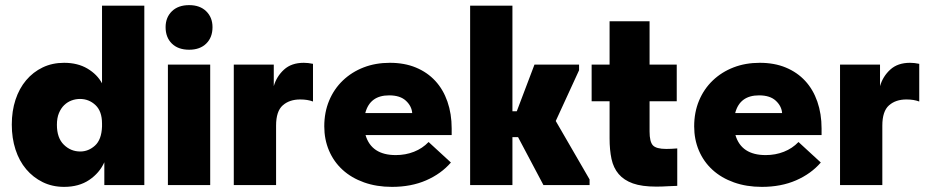

<svg xmlns="http://www.w3.org/2000/svg" viewBox="-20 -722 3624 749"><path d="M230 7Q184 7 146.5 -11.5Q109 -30 82 -62Q55 -94 40.5 -138.5Q26 -183 26 -236Q26 -289 40.5 -333Q55 -377 82 -409Q109 -441 146.5 -459Q184 -477 230 -477Q283 -477 321 -454.5Q359 -432 378 -397V-700H543V0H387V-89Q368 -47 328 -20Q288 7 230 7ZM293 -131Q325 -131 350.5 -154Q376 -177 378 -228V-240Q378 -288 352.5 -312Q327 -336 292 -336Q275 -336 259 -330Q243 -324 230.5 -312Q218 -300 210 -281Q202 -262 202 -235Q202 -184 229 -157.5Q256 -131 293 -131Z M635 -470H800V0H635ZM718 -528Q675 -528 650.5 -552Q626 -576 626 -616Q626 -654 650.5 -678Q675 -702 718 -702Q760 -702 784.5 -678Q809 -654 809 -616Q809 -576 784.5 -552Q760 -528 718 -528Z M1165 -477Q1182 -477 1201 -473V-326Q1180 -334 1151 -334Q1109 -334 1083 -311Q1057 -288 1057 -232V0H892V-470H1048V-386Q1059 -424 1088 -450.5Q1117 -477 1165 -477Z M1509 7Q1449 7 1400 -10.5Q1351 -28 1316.5 -59.5Q1282 -91 1263.5 -134.5Q1245 -178 1245 -229Q1245 -284 1264 -329.5Q1283 -375 1317.5 -408Q1352 -441 1398.5 -459Q1445 -477 1501 -477Q1558 -477 1602.5 -458.5Q1647 -440 1678 -406.5Q1709 -373 1725.5 -325.5Q1742 -278 1742 -221V-195H1406Q1429 -117 1524 -117Q1562 -117 1595 -130Q1628 -143 1652 -168L1739 -88Q1701 -44 1642.5 -18.5Q1584 7 1509 7ZM1498 -350Q1423 -350 1405 -281H1588Q1586 -308 1563.5 -329Q1541 -350 1498 -350Z M1814 -700H1979V-288H1996L2065 -470H2239V-448L2148 -250L2280 -22V0H2100L2001 -187H1979V0H1814Z M2288 -470H2358V-639H2514V-470H2620V-327H2514V-209Q2514 -169 2527 -155Q2540 -141 2579 -141Q2588 -141 2599.5 -141.5Q2611 -142 2622 -143V3Q2609 3 2586 4.5Q2563 6 2540 6Q2484 6 2449 -6.5Q2414 -19 2393.5 -43Q2373 -67 2365.5 -102Q2358 -137 2358 -182V-327H2288Z M2952 7Q2892 7 2843 -10.5Q2794 -28 2759.5 -59.5Q2725 -91 2706.5 -134.5Q2688 -178 2688 -229Q2688 -284 2707 -329.5Q2726 -375 2760.5 -408Q2795 -441 2841.5 -459Q2888 -477 2944 -477Q3001 -477 3045.5 -458.5Q3090 -440 3121 -406.5Q3152 -373 3168.5 -325.5Q3185 -278 3185 -221V-195H2849Q2872 -117 2967 -117Q3005 -117 3038 -130Q3071 -143 3095 -168L3182 -88Q3144 -44 3085.5 -18.5Q3027 7 2952 7ZM2941 -350Q2866 -350 2848 -281H3031Q3029 -308 3006.5 -329Q2984 -350 2941 -350Z M3530 -477Q3547 -477 3566 -473V-326Q3545 -334 3516 -334Q3474 -334 3448 -311Q3422 -288 3422 -232V0H3257V-470H3413V-386Q3424 -424 3453 -450.5Q3482 -477 3530 -477Z"/></svg>

Font: Tilda Sans Black
Style: Regular
Weight: 900
Designer: ParaType Ltd
Foundry: ParaType Ltd
Version: Version 1.009